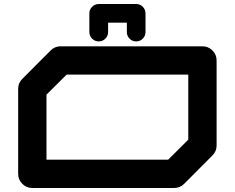

<svg xmlns="http://www.w3.org/2000/svg" viewBox="-20 -940 1174 960"><path d="M921.4 -241.7V-566.9H313L212.4 -466.8V-141.6H820.8ZM992.2 -708.5Q1021.5 -708.5 1042.2 -687.7Q1063 -667 1063 -637.7V-212.4Q1063 -183.1 1042 -162.6L900.4 -20.5Q879.9 0 850.1 0H141.6Q112.3 0 91.6 -20.8Q70.8 -41.5 70.8 -70.8V-496.1Q70.8 -525.4 91.8 -545.9L233.4 -688Q253.9 -708.5 283.2 -708.5ZM660.6 -919.9Q680.2 -919.9 693.6 -906.5Q707 -893.1 707.5 -873V-779.8Q707.5 -760.3 693.8 -746.6Q680.2 -732.9 660.6 -732.9Q641.6 -732.9 627.9 -746.6Q614.3 -760.3 614.3 -779.8V-826.7H520.5V-779.8Q520.5 -760.3 506.8 -746.6Q493.2 -732.9 473.6 -732.9Q454.6 -732.9 440.7 -746.6Q426.8 -760.3 426.8 -779.8V-873Q426.8 -892.6 440.7 -906.2Q454.6 -919.9 473.6 -919.9Z"/></svg>

Font: Robtronika
Style: Regular
Weight: 400
Designer: GGBot
Version: 1.00